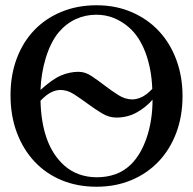

<svg xmlns="http://www.w3.org/2000/svg" viewBox="-20 -696 734 730"><path d="M674 -331Q674 -254 650 -190.5Q626 -127 582.5 -81.5Q539 -36 479 -11Q419 14 347 14Q274 14 214 -11Q154 -36 111 -82Q68 -128 44 -192Q20 -256 20 -334Q20 -410 43.5 -473Q67 -536 110 -581Q153 -626 213.5 -651Q274 -676 347 -676Q420 -676 480.5 -650Q541 -624 584 -578Q627 -532 650.5 -468.5Q674 -405 674 -331ZM559 -358Q556 -436 532.5 -497.5Q509 -559 469 -593Q442 -616 411.5 -628Q381 -640 346 -640Q305 -640 268.5 -623.5Q232 -607 203 -573Q188 -555 175.5 -530Q163 -505 154 -475.5Q145 -446 140 -415Q135 -384 134 -354Q179 -395 212 -409Q245 -423 279 -423Q304 -423 328.5 -406.5Q353 -390 378.5 -370.5Q404 -351 430 -334.5Q456 -318 483 -318Q500 -318 519 -327Q538 -336 559 -358ZM560 -317Q535 -288 500 -268.5Q465 -249 422 -249Q394 -249 367 -265.5Q340 -282 313.5 -301.5Q287 -321 261.5 -337.5Q236 -354 210 -354Q193 -354 174.5 -345Q156 -336 134 -313Q136 -230 158 -168.5Q180 -107 224 -67Q250 -44 281.5 -33Q313 -22 348 -22Q386 -22 418.5 -33.5Q451 -45 477 -70Q516 -108 538 -173.5Q560 -239 560 -317Z"/></svg>

Font: STIXGeneralUnicodeRegular
Style: Regular
Weight: 400
Designer: MicroPress Inc., with final additions and corrections provided by Coen Hoffman, Elsevier (retired)
Version: Version 1.1.0